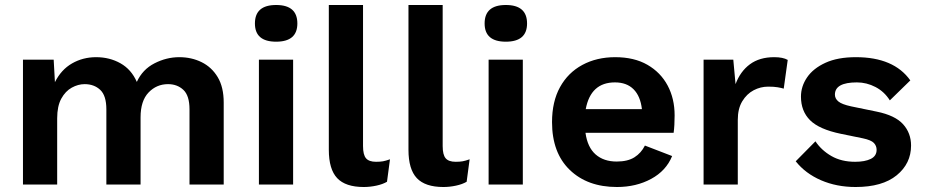

<svg xmlns="http://www.w3.org/2000/svg" viewBox="-20 -739 3706 769"><path d="M72 0V-500H195L200 -410Q225 -460 268.5 -485Q312 -510 365 -510Q419 -510 462.5 -485.5Q506 -461 528 -411Q551 -461 599 -485.5Q647 -510 698 -510Q747 -510 787.5 -490Q828 -470 852 -430Q876 -390 876 -328V0H739V-301Q739 -356 714.5 -379Q690 -402 653 -402Q607 -402 575 -368.5Q543 -335 543 -269V0H406V-301Q406 -356 381.5 -379Q357 -402 319 -402Q293 -402 267.5 -388Q242 -374 225.5 -344Q209 -314 209 -265V0Z M1086 -572Q1001 -572 1001 -645Q1001 -719 1086 -719Q1171 -719 1171 -645Q1171 -572 1086 -572ZM1154 -500V0H1017V-500Z M1434 -719V-154Q1434 -119 1446 -105Q1458 -91 1486 -91Q1503 -91 1514 -93Q1525 -95 1542 -101L1530 -11Q1513 -1 1487.5 4.5Q1462 10 1437 10Q1364 10 1330.5 -25.5Q1297 -61 1297 -139V-719Z M1753 -719V-154Q1753 -119 1765 -105Q1777 -91 1805 -91Q1822 -91 1833 -93Q1844 -95 1861 -101L1849 -11Q1832 -1 1806.5 4.5Q1781 10 1756 10Q1683 10 1649.5 -25.5Q1616 -61 1616 -139V-719Z M2006 -572Q1921 -572 1921 -645Q1921 -719 2006 -719Q2091 -719 2091 -645Q2091 -572 2006 -572ZM2074 -500V0H1937V-500Z M2451 10Q2333 10 2262 -58.5Q2191 -127 2191 -250Q2191 -332 2223 -390Q2255 -448 2312.5 -479Q2370 -510 2444 -510Q2520 -510 2573 -479.5Q2626 -449 2654 -396.5Q2682 -344 2682 -277Q2682 -257 2681 -239Q2680 -221 2678 -207H2325Q2333 -149 2365.5 -120.5Q2398 -92 2450 -92Q2494 -92 2521 -109Q2548 -126 2563 -156L2672 -114Q2648 -55 2588 -22.5Q2528 10 2451 10ZM2443 -409Q2346 -409 2326 -302H2551Q2545 -354 2517.5 -381.5Q2490 -409 2443 -409Z M2798 0V-500H2917L2926 -402Q2945 -453 2983.5 -481.5Q3022 -510 3081 -510Q3116 -510 3135 -499L3119 -384Q3109 -387 3094.5 -389.5Q3080 -392 3057 -392Q3026 -392 2998.5 -377.5Q2971 -363 2953 -333.5Q2935 -304 2935 -259V0Z M3407 10Q3331 10 3268.5 -17Q3206 -44 3167 -93L3246 -173Q3270 -137 3310 -114Q3350 -91 3405 -91Q3444 -91 3467.5 -102.5Q3491 -114 3491 -139Q3491 -155 3480 -166.5Q3469 -178 3436 -185L3348 -203Q3261 -221 3224.5 -257.5Q3188 -294 3188 -352Q3188 -393 3212.5 -429Q3237 -465 3286 -487.5Q3335 -510 3408 -510Q3560 -510 3626 -417L3544 -337Q3522 -372 3486.5 -390.5Q3451 -409 3412 -409Q3324 -409 3324 -360Q3324 -344 3338 -332.5Q3352 -321 3389 -313L3491 -292Q3565 -277 3597 -241.5Q3629 -206 3629 -156Q3629 -84 3571.5 -37Q3514 10 3407 10Z"/></svg>

Font: Work Sans SemiBold
Style: Regular
Weight: 600
Designer: Wei Huang
Foundry: Wei Huang
Version: Version 2.010; ttfautohint (v1.8.3)